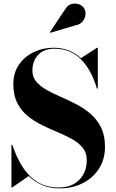

<svg xmlns="http://www.w3.org/2000/svg" viewBox="-20 -1023 638 1058"><path d="M398 -884 257.5 -842.5 255 -845.5 338 -970.5Q352 -994.5 373.2 -1000.5Q394.5 -1006.5 413.8 -999.8Q433 -993 442.5 -979Q453 -963 451 -942.5Q449 -922 435.5 -905.2Q422 -888.5 398 -884ZM47 10H43V-225H48Q67 -166 98.8 -112.2Q130.5 -58.5 180.5 -24.2Q230.5 10 304 10Q376 10 417 -32.2Q458 -74.5 458 -140.5Q458 -181 436 -208.5Q414 -236 378 -256Q342 -276 299 -294Q256 -312 212.8 -333Q169.5 -354 133.5 -383Q97.5 -412 75.5 -455Q53.5 -498 53.5 -560Q53.5 -622.5 84.8 -667.2Q116 -712 166.8 -736Q217.5 -760 275.5 -760Q364 -760 426 -702.5L515 -760H519V-535H514Q484 -638 426 -696.2Q368 -754.5 281 -754.5Q220.5 -754.5 189.5 -720Q158.5 -685.5 158.5 -634.5Q158.5 -598 180.2 -572.5Q202 -547 237.5 -527.2Q273 -507.5 315.8 -489Q358.5 -470.5 401.2 -448.2Q444 -426 479.5 -395.2Q515 -364.5 536.8 -320.8Q558.5 -277 558.5 -215Q558.5 -145 525.2 -93.2Q492 -41.5 435.5 -13.2Q379 15 308.5 15Q253 15 211.2 -3.5Q169.5 -22 138.5 -53Z"/></svg>

Font: Bodoni* 36pt
Style: Bold
Weight: 700
Version: Version 2.3